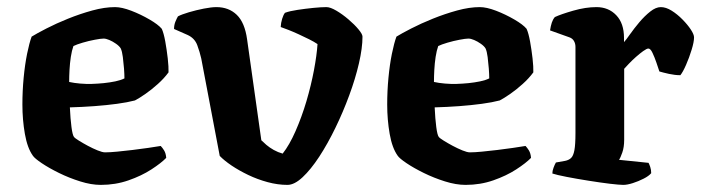

<svg xmlns="http://www.w3.org/2000/svg" viewBox="-20 -520 1976 540"><path d="M263.5 0Q236.5 0 205.5 -9.8Q174.5 -19.5 146 -33.5Q117.5 -47.5 97.5 -61Q77.5 -74.5 72.5 -82Q57 -103.5 50 -143.2Q43 -183 43 -226Q43 -264 46.5 -301Q50 -338 56.2 -368.8Q62.5 -399.5 69 -417Q83.5 -426 110.8 -440Q138 -454 171.5 -467.5Q205 -481 239.5 -490.5Q274 -500 303.5 -500Q322.5 -500 349.2 -489.8Q376 -479.5 400.5 -465.2Q425 -451 435 -439Q440.5 -427 444.8 -403.5Q449 -380 451.8 -355.8Q454.5 -331.5 454 -316.5Q441.5 -299.5 424 -283.8Q406.5 -268 389.2 -256Q372 -244 359.5 -237.5Q338.5 -232 309 -228Q279.5 -224 245.8 -221.5Q212 -219 176.5 -218Q178 -185.5 181 -162.8Q184 -140 188 -135Q190.5 -131.5 201.8 -124.5Q213 -117.5 227 -110Q241 -102.5 254.5 -97Q268 -91.5 275.5 -91.5Q289 -91.5 309.5 -93.5Q330 -95.5 352.8 -98.2Q375.5 -101 396.5 -104Q417.5 -107 432 -109.5Q436.5 -105 441.5 -97Q446.5 -89 447.5 -76Q433.5 -61.5 405.8 -43.5Q378 -25.5 341.5 -12.8Q305 0 263.5 0ZM238 -284Q254.5 -284.5 271.8 -286.2Q289 -288 304.5 -291.2Q320 -294.5 330 -299.5Q330 -310.5 328.8 -327Q327.5 -343.5 325.5 -359.5Q323.5 -375.5 319.5 -384Q315.5 -390.5 306.2 -397Q297 -403.5 287.5 -407.5Q278 -411.5 271.5 -411.5Q263.5 -411.5 246.5 -408.2Q229.5 -405 212.5 -400Q195.5 -395 186.5 -390.5Q182 -378 179.2 -360Q176.5 -342 175.5 -323.5Q174.5 -305 174.5 -289.5Q188 -286.5 205.2 -285Q222.5 -283.5 238 -284Z M788.5 0Q761 0 732.5 -7.8Q704 -15.5 678 -28Q652 -40.5 631.2 -54.5Q610.5 -68.5 598 -81.5L546 -355.5Q542 -373.5 534.8 -393Q527.5 -412.5 508 -421.5L469.5 -438.5Q469.5 -450 473.5 -459.5Q477.5 -469 480.5 -474Q491 -479.5 511.2 -485.5Q531.5 -491.5 553.2 -495.8Q575 -500 588.5 -500Q623.5 -500 646 -478.2Q668.5 -456.5 675 -409L715 -125.5Q720.5 -120 729.2 -112.5Q738 -105 750 -98.2Q762 -91.5 775 -88Q794 -112 811.2 -151.2Q828.5 -190.5 841.8 -235.2Q855 -280 863 -322.5Q871 -365 873 -396Q863.5 -402.5 849.5 -409.5Q835.5 -416.5 820.2 -423.5Q805 -430.5 791.5 -435.8Q778 -441 769.5 -444Q770 -455.5 773.5 -467Q777 -478.5 781.5 -484Q795 -489 816.8 -492.2Q838.5 -495.5 861.2 -497.8Q884 -500 898 -500Q909 -500 926 -490Q943 -480 960 -465.5Q977 -451 988.2 -437.5Q999.5 -424 999.5 -417Q999.5 -385 989.5 -341.8Q979.5 -298.5 962.2 -251.8Q945 -205 923.2 -160.2Q901.5 -115.5 877.8 -79.2Q854 -43 831 -21.5Q808 0 788.5 0Z M1289.5 0Q1262.5 0 1231.5 -9.8Q1200.5 -19.5 1172 -33.5Q1143.5 -47.5 1123.5 -61Q1103.5 -74.5 1098.5 -82Q1083 -103.5 1076 -143.2Q1069 -183 1069 -226Q1069 -264 1072.5 -301Q1076 -338 1082.2 -368.8Q1088.5 -399.5 1095 -417Q1109.5 -426 1136.8 -440Q1164 -454 1197.5 -467.5Q1231 -481 1265.5 -490.5Q1300 -500 1329.5 -500Q1348.5 -500 1375.2 -489.8Q1402 -479.5 1426.5 -465.2Q1451 -451 1461 -439Q1466.5 -427 1470.8 -403.5Q1475 -380 1477.8 -355.8Q1480.5 -331.5 1480 -316.5Q1467.5 -299.5 1450 -283.8Q1432.5 -268 1415.2 -256Q1398 -244 1385.5 -237.5Q1364.5 -232 1335 -228Q1305.5 -224 1271.8 -221.5Q1238 -219 1202.5 -218Q1204 -185.5 1207 -162.8Q1210 -140 1214 -135Q1216.5 -131.5 1227.8 -124.5Q1239 -117.5 1253 -110Q1267 -102.5 1280.5 -97Q1294 -91.5 1301.5 -91.5Q1315 -91.5 1335.5 -93.5Q1356 -95.5 1378.8 -98.2Q1401.5 -101 1422.5 -104Q1443.5 -107 1458 -109.5Q1462.5 -105 1467.5 -97Q1472.5 -89 1473.5 -76Q1459.5 -61.5 1431.8 -43.5Q1404 -25.5 1367.5 -12.8Q1331 0 1289.5 0ZM1264 -284Q1280.5 -284.5 1297.8 -286.2Q1315 -288 1330.5 -291.2Q1346 -294.5 1356 -299.5Q1356 -310.5 1354.8 -327Q1353.5 -343.5 1351.5 -359.5Q1349.5 -375.5 1345.5 -384Q1341.5 -390.5 1332.2 -397Q1323 -403.5 1313.5 -407.5Q1304 -411.5 1297.5 -411.5Q1289.5 -411.5 1272.5 -408.2Q1255.5 -405 1238.5 -400Q1221.5 -395 1212.5 -390.5Q1208 -378 1205.2 -360Q1202.5 -342 1201.5 -323.5Q1200.5 -305 1200.5 -289.5Q1214 -286.5 1231.2 -285Q1248.5 -283.5 1264 -284Z M1733 0Q1722.5 0 1695.2 -3.2Q1668 -6.5 1635 -11.8Q1602 -17 1573.8 -22.5Q1545.5 -28 1533.5 -32Q1533.5 -39.5 1536.8 -48.2Q1540 -57 1543.5 -63L1569 -67.5Q1579.5 -69.5 1586 -75.5Q1592.5 -81.5 1595.5 -97.5Q1598.5 -113.5 1598.5 -146V-388Q1598.5 -397.5 1594.2 -404.8Q1590 -412 1581.5 -415L1527 -434.5Q1529 -447.5 1532 -456.5Q1535 -465.5 1540.5 -472Q1557.5 -480 1592.2 -490Q1627 -500 1657.5 -500Q1691.5 -500 1713.2 -477.2Q1735 -454.5 1735 -413.5V-401.5Q1741 -408 1752.2 -424Q1763.5 -440 1778.2 -457.5Q1793 -475 1808.8 -487.5Q1824.5 -500 1838.5 -500Q1853 -500 1869 -490Q1885 -480 1899.5 -465.2Q1914 -450.5 1923 -436.8Q1932 -423 1932 -415Q1932 -402 1925.2 -380Q1918.5 -358 1909.5 -337.5Q1900.5 -317 1893.5 -308.5Q1878.5 -308.5 1861.5 -312.2Q1844.5 -316 1834.5 -319Q1831.5 -328.5 1826.2 -343.8Q1821 -359 1815.2 -371.2Q1809.5 -383.5 1803.5 -383.5Q1799 -383.5 1789.2 -376.5Q1779.5 -369.5 1768.5 -359.8Q1757.5 -350 1748.5 -340.5Q1739.5 -331 1735.5 -326.5V-127Q1735.5 -106 1730.2 -91Q1725 -76 1721 -70.5L1804 -62Q1806 -58.5 1808.8 -50.5Q1811.5 -42.5 1811.5 -33Q1805 -25 1790.2 -17.5Q1775.5 -10 1759.8 -5Q1744 0 1733 0Z"/></svg>

Font: Texturina Medium
Style: Regular
Weight: 500
Designer: Guillermo Torres Carreño
Foundry: Omnibus-Type
Version: Version 1.003